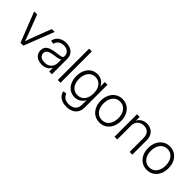

<svg xmlns="http://www.w3.org/2000/svg" viewBox="143 -1835 3152 3152"><g transform="rotate(45 1719.5 -258.5)"><path d="M224.6 0 19.5 -522.5H88.4L211.9 -201.2Q227.1 -162.1 240.2 -122.8Q253.4 -83.5 267.1 -44.9H250Q263.7 -83.5 277.1 -122.8Q290.5 -162.1 305.2 -201.2L427.7 -522.5H495.6L291 0Z M722.7 8.8Q673.3 8.8 632.8 -8.5Q592.3 -25.9 568.1 -60.5Q543.9 -95.2 543.9 -146Q543.9 -186.5 559.3 -213.1Q574.7 -239.7 602.5 -256.3Q630.4 -272.9 668.7 -282.7Q707 -292.5 752.4 -298.3Q800.3 -304.7 831.1 -309.3Q861.8 -314 876.7 -323.2Q891.6 -332.5 891.6 -352.5V-361.8Q891.6 -395 875.5 -420.2Q859.4 -445.3 830.1 -459.7Q800.8 -474.1 761.2 -474.1Q722.2 -474.1 691.4 -460.4Q660.6 -446.8 642.1 -423.6Q623.5 -400.4 620.1 -371.6L556.6 -376.5Q562 -422.9 589.8 -457.5Q617.7 -492.2 661.9 -511.7Q706.1 -531.2 760.7 -531.2Q801.3 -531.2 836.7 -519.8Q872.1 -508.3 898.4 -486.3Q924.8 -464.4 939.7 -432.6Q954.6 -400.9 954.6 -360.4V0H891.6V-85H889.2Q877.9 -60.5 856.2 -39.1Q834.5 -17.6 801.3 -4.4Q768.1 8.8 722.7 8.8ZM731 -48.8Q781.7 -48.8 817.6 -68.8Q853.5 -88.9 872.6 -123.8Q891.6 -158.7 891.6 -203.1V-276.9Q884.8 -270.5 870.6 -265.6Q856.4 -260.7 837.4 -256.8Q818.4 -252.9 796.1 -249.5Q773.9 -246.1 750.5 -242.7Q707 -236.8 675 -225.3Q643.1 -213.9 625.7 -194.1Q608.4 -174.3 608.4 -143.1Q608.4 -112.8 624.3 -91.8Q640.1 -70.8 667.7 -59.8Q695.3 -48.8 731 -48.8Z M1152.8 -727.5V0H1089.4V-727.5Z M1497.1 211.4Q1439 211.4 1394.3 194.1Q1349.6 176.8 1321.5 144Q1293.5 111.3 1284.2 65.9L1346.2 58.6Q1355 87.9 1374.8 109.4Q1394.5 130.9 1425.3 142.8Q1456.1 154.8 1497.1 154.8Q1572.8 154.8 1615.5 115Q1658.2 75.2 1658.2 2.4V-101.1H1656.7Q1641.6 -69.3 1616.7 -45.2Q1591.8 -21 1558.3 -7.6Q1524.9 5.9 1483.4 5.9Q1417.5 5.9 1366.9 -27.3Q1316.4 -60.5 1287.6 -120.8Q1258.8 -181.2 1258.8 -261.2Q1258.8 -341.8 1287.4 -402.6Q1315.9 -463.4 1366.7 -497.3Q1417.5 -531.2 1483.9 -531.2Q1524.9 -531.2 1558.8 -517.3Q1592.8 -503.4 1618.2 -478.5Q1643.6 -453.6 1657.2 -420.9H1659.2V-522.5H1721.2V2.9Q1721.2 74.2 1691.9 120.4Q1662.6 166.5 1611.8 189Q1561 211.4 1497.1 211.4ZM1492.2 -52.2Q1543.9 -52.2 1582 -77.9Q1620.1 -103.5 1640.9 -150.6Q1661.6 -197.8 1661.6 -261.7Q1661.6 -325.7 1640.9 -373.3Q1620.1 -420.9 1582.3 -447.3Q1544.4 -473.6 1492.2 -473.6Q1442.4 -473.6 1404.3 -448Q1366.2 -422.4 1344.7 -375Q1323.2 -327.6 1323.2 -261.7Q1323.2 -195.8 1344.7 -148.9Q1366.2 -102.1 1404.3 -77.1Q1442.4 -52.2 1492.2 -52.2Z M2064.5 10.7Q1994.1 10.7 1940.9 -23.9Q1887.7 -58.6 1857.7 -119.9Q1827.6 -181.2 1827.6 -260.3Q1827.6 -339.8 1857.7 -401.1Q1887.7 -462.4 1940.9 -497.3Q1994.1 -532.2 2064.5 -532.2Q2134.3 -532.2 2187.5 -497.3Q2240.7 -462.4 2270.5 -401.1Q2300.3 -339.8 2300.3 -260.3Q2300.3 -181.2 2270.5 -119.9Q2240.7 -58.6 2187.7 -23.9Q2134.8 10.7 2064.5 10.7ZM2064.5 -47.4Q2117.7 -47.4 2156.2 -74.5Q2194.8 -101.6 2215.6 -149.7Q2236.3 -197.8 2236.3 -260.3Q2236.3 -322.8 2215.6 -370.8Q2194.8 -418.9 2156.2 -446.5Q2117.7 -474.1 2064.5 -474.1Q2011.2 -474.1 1972.7 -446.8Q1934.1 -419.4 1913.1 -371.1Q1892.1 -322.8 1892.1 -260.3Q1892.1 -197.8 1913.1 -149.7Q1934.1 -101.6 1972.7 -74.5Q2011.2 -47.4 2064.5 -47.4Z M2470.2 -319.3V0H2406.7V-522.5H2468.8V-398.9H2453.1Q2475.6 -467.3 2523.2 -499.3Q2570.8 -531.2 2632.3 -531.2Q2686.5 -531.2 2729 -508.1Q2771.5 -484.9 2796.4 -440.7Q2821.3 -396.5 2821.3 -331.5V0H2757.8V-327.6Q2757.8 -396.5 2720.7 -434.3Q2683.6 -472.2 2620.6 -472.2Q2578.1 -472.2 2544.2 -454.8Q2510.3 -437.5 2490.2 -403.3Q2470.2 -369.1 2470.2 -319.3Z M3164.1 10.7Q3093.8 10.7 3040.5 -23.9Q2987.3 -58.6 2957.3 -119.9Q2927.2 -181.2 2927.2 -260.3Q2927.2 -339.8 2957.3 -401.1Q2987.3 -462.4 3040.5 -497.3Q3093.8 -532.2 3164.1 -532.2Q3233.9 -532.2 3287.1 -497.3Q3340.3 -462.4 3370.1 -401.1Q3399.9 -339.8 3399.9 -260.3Q3399.9 -181.2 3370.1 -119.9Q3340.3 -58.6 3287.4 -23.9Q3234.4 10.7 3164.1 10.7ZM3164.1 -47.4Q3217.3 -47.4 3255.9 -74.5Q3294.4 -101.6 3315.2 -149.7Q3335.9 -197.8 3335.9 -260.3Q3335.9 -322.8 3315.2 -370.8Q3294.4 -418.9 3255.9 -446.5Q3217.3 -474.1 3164.1 -474.1Q3110.8 -474.1 3072.3 -446.8Q3033.7 -419.4 3012.7 -371.1Q2991.7 -322.8 2991.7 -260.3Q2991.7 -197.8 3012.7 -149.7Q3033.7 -101.6 3072.3 -74.5Q3110.8 -47.4 3164.1 -47.4Z"/></g></svg>

Font: Inter 28pt Light
Style: Regular
Weight: 300
Designer: Rasmus Andersson
Foundry: rsms
Version: Version 4.001;git-66647c0bb